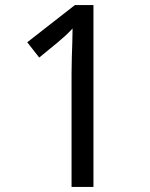

<svg xmlns="http://www.w3.org/2000/svg" viewBox="-20 -734 591 754"><path d="M261 0V-446Q261 -474 262 -506.5Q263 -539 264 -569.5Q265 -600 265 -622Q249 -605 237.5 -594.5Q226 -584 206 -567L134 -508L87 -568L274 -714H347V0Z"/></svg>

Font: ltamil15
Style: Book
Weight: 400
Designer: Jelle Bosma - Monotype Design Team
Foundry: Monotype Imaging Inc.
Version: Version 2.003